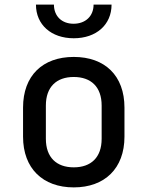

<svg xmlns="http://www.w3.org/2000/svg" viewBox="-20 -805 640 833"><path d="M300 -639C398 -639 464 -698 464 -785H386C386 -735 351 -702 299 -702C248 -702 214 -735 214 -785H136C136 -698 202 -639 300 -639ZM300 8C434 8 520 -74 520 -212V-338C520 -477 435 -558 300 -558C165 -558 80 -477 80 -338V-212C80 -74 166 8 300 8ZM300 -79C225 -79 179 -122 179 -203V-347C179 -428 225 -471 300 -471C375 -471 421 -428 421 -347V-203C421 -122 375 -79 300 -79Z"/></svg>

Font: JetBrains Mono Medium
Style: Regular
Weight: 436
Monospace: yes
Designer: Philipp Nurullin, Konstantin Bulenkov
Foundry: JetBrains
Version: Version 2.305